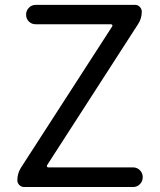

<svg xmlns="http://www.w3.org/2000/svg" viewBox="-20 -753 643 773"><path d="M77.1 0Q66.4 0 58.1 -7.8Q49.8 -15.6 49.8 -27.3Q49.8 -54.7 64.5 -78.1L431.6 -646.5Q433.6 -649.4 432.1 -652.3Q430.7 -655.3 426.8 -655.3H124Q107.4 -655.3 96.2 -666.5Q85 -677.7 85 -693.8Q85 -710 96.2 -721.7Q107.4 -733.4 124 -733.4H524.4Q535.2 -733.4 543 -725.1Q550.8 -716.8 550.8 -706.1Q550.8 -678.7 536.1 -656.2L168.9 -86.9Q168 -85 169.4 -82Q170.9 -79.1 173.8 -79.1H515.6Q532.2 -79.1 543.5 -67.4Q554.7 -55.7 554.7 -39.6Q554.7 -23.4 543.5 -11.7Q532.2 0 515.6 0Z"/></svg>

Font: Gen Jyuu GothicX Regular
Style: Regular
Weight: 400
Designer: [Source Han Sans]
Ryoko NISHIZUKA  (kana & ideographs); Paul D. Hunt (Latin, Greek & Cyrillic); Wenlong ZHANG  (bopomofo
Version: Version 1.002.20150607